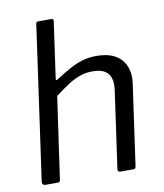

<svg xmlns="http://www.w3.org/2000/svg" viewBox="-83 -810 750 878"><g transform="rotate(-10 292.0 -371.0)"><path d="M56 0Q49.3 0 45.3 -4.7Q41.3 -9.3 42.3 -15.8L143.2 -731.5Q144.5 -738.2 147.1 -740.1Q149.7 -742 155.1 -742H214.3Q226.3 -742 224 -729.4L187.4 -471.2Q185.8 -458.9 193.9 -464Q234.2 -490.4 265.6 -507.2Q297 -523.9 326.1 -532Q355.2 -540 387.9 -540Q459.5 -540 495.9 -505.7Q532.4 -471.3 532.4 -413.9Q532.4 -407.3 531.9 -400.3Q531.4 -393.2 530.1 -385.7L477.5 -13.1Q476.2 -5.4 473.6 -2.7Q471 0 463 0H406.6Q390.9 0 393.7 -15.8L444.1 -372.2Q445.1 -378.8 445.4 -385Q445.8 -391.1 445.8 -396.7Q445.8 -434 424.9 -453.8Q404 -473.7 358.2 -473.7Q327.4 -473.7 300.2 -464.3Q273 -454.9 244.6 -436.6Q216.3 -418.3 180.3 -391.1L126.1 -12.1Q124.8 -4.8 122.1 -2.4Q119.3 0 110.8 0Z"/></g></svg>

Font: Libre Franklin Thin
Style: Italic
Weight: 100
Italic angle: -8°
Designer: Pablo Impallari, Rodrigo Fuenzalida, Nhung Nguyen
Foundry: Impallari Type
Version: Version 3.000